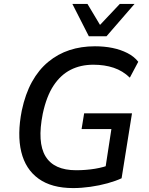

<svg xmlns="http://www.w3.org/2000/svg" viewBox="-20 -950 762 979"><path d="M353 9Q243 9 176.5 -39Q110 -87 88.5 -175.5Q67 -264 91 -386Q109 -471 143 -532.5Q177 -594 226 -634.5Q275 -675 334.5 -694.5Q394 -714 464 -714Q512 -714 553.5 -705.5Q595 -697 629.5 -679.5Q664 -662 685 -635L642 -554Q606 -589 559.5 -604.5Q513 -620 456 -620Q391 -620 340 -594Q289 -568 253 -513.5Q217 -459 198 -370Q169 -224 212 -153Q255 -82 368 -82Q418 -82 464 -89.5Q510 -97 549 -113L513 -64L548 -292H396L409 -372H653L600 -41Q570 -27 528.5 -15.5Q487 -4 441 2.5Q395 9 353 9ZM433 -765 349 -930H426L490 -823L591 -930H666L523 -765Z"/></svg>

Font: Nunito Sans 7pt SemiCondensed SemiBold
Style: Italic
Weight: 600
Width: 4
Italic angle: -9°
Designer: Vernon Adams
Foundry: Vernon Adams
Version: Version 3.101;gftools[0.9.27]